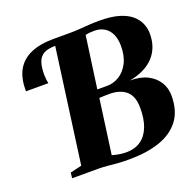

<svg xmlns="http://www.w3.org/2000/svg" viewBox="-132 -890 1060 1039"><g transform="rotate(-20 398.0 -370.5)"><path d="M440.5 10Q400 10 370.5 7.5Q341 5 315.8 2.5Q290.5 0 263 0H114.5L118 -31.5L184 -47L273.5 -704.5L263.5 -724.5L278.5 -743H368Q399.5 -743 426.8 -745Q454 -747 482.2 -749Q510.5 -751 544 -751Q611 -751 655.8 -737.8Q700.5 -724.5 727 -701.8Q753.5 -679 765.2 -651.2Q777 -623.5 777.5 -594.5Q778.5 -512 730.2 -459.8Q682 -407.5 589.5 -390Q649 -390.5 689.8 -369.8Q730.5 -349 751.8 -314.2Q773 -279.5 773 -237Q773 -148.5 731.2 -94.2Q689.5 -40 614.8 -15Q540 10 440.5 10ZM407 -405Q421.5 -405 435.8 -405Q450 -405 464 -405Q500.5 -405 533.5 -425Q566.5 -445 587.5 -485.5Q608.5 -526 608 -586.5Q607 -626 593.8 -653.2Q580.5 -680.5 556.2 -694.8Q532 -709 499.5 -709Q484 -709 471.5 -707.8Q459 -706.5 448.5 -703.5ZM439.5 -31.5Q488 -31.5 522.2 -55Q556.5 -78.5 574.2 -124.2Q592 -170 591 -235.5Q590.5 -300 555.8 -330Q521 -360 458.5 -360Q448.5 -360 431.8 -359.5Q415 -359 401.5 -358L358.5 -44Q377.5 -38.5 398.5 -35Q419.5 -31.5 439.5 -31.5ZM41 -527.5Q41 -530.5 41 -532.8Q41 -535 41 -537Q41 -605.5 67.5 -651.2Q94 -697 146.8 -720Q199.5 -743 278.5 -743L273.5 -704.5Q232 -704.5 208.2 -691.8Q184.5 -679 174.2 -651.2Q164 -623.5 164 -578.5Q164 -565 165.5 -552.2Q167 -539.5 169.5 -527.5Z"/></g></svg>

Font: Merriweather 96pt Black
Style: Italic
Weight: 900
Italic angle: -7.8°
Version: Version 2.101